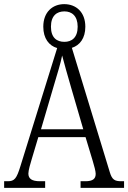

<svg xmlns="http://www.w3.org/2000/svg" viewBox="-20 -907 619 927"><path d="M0 0H198V-32H173C134 -32 117 -44 117 -69C117 -85 127 -118 133 -138L165 -245H393L428 -129C435 -106 442 -80 442 -68C442 -44 429 -32 392 -32H369V0H579V-32H566C534 -32 521 -39 510 -76L327 -676C365 -688 392 -722 392 -778C392 -849 347 -887 290 -887C234 -887 189 -849 189 -778C189 -721 217 -686 256 -675L79 -106C60 -44 50 -32 17 -32H0ZM291 -705C254 -705 226 -725 226 -778C226 -831 254 -852 291 -852C326 -852 355 -831 355 -778C355 -725 326 -705 291 -705ZM178 -283 240 -494C256 -548 273 -602 280 -639C290 -601 305 -547 324 -482L382 -283Z"/></svg>

Font: Noto Serif Devanagari Condensed Light
Style: Regular
Weight: 300
Width: 3
Designer: Universal Thirst, Indian Type Foundry and the Monotype Design Team
Foundry: Monotype Imaging Inc.
Version: Version 2.004